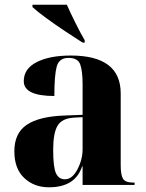

<svg xmlns="http://www.w3.org/2000/svg" viewBox="-20 -786 619 816"><path d="M188 10Q300 10 329 -79H331V0H552V-10H547Q513 -10 503 -26Q493 -42 493 -83V-389Q493 -550 281 -550Q191 -550 136 -522Q81 -494 81 -441Q81 -378 211 -378Q211 -466 221 -503Q231 -540 271 -540Q311 -540 321 -512Q331 -484 331 -428V-298L253 -295Q146 -291 93.5 -255.5Q41 -220 41 -143Q41 -69 83 -29.5Q125 10 188 10ZM256 -24Q230 -24 218 -49.5Q206 -75 206 -149Q206 -220 224.5 -251.5Q243 -283 294 -286L331 -288V-152Q331 -108 309 -66Q287 -24 256 -24ZM331 -605H340V-615Q325 -640 302 -686Q279 -732 264 -766H118V-756Q137 -738 176 -709.5Q215 -681 258 -652.5Q301 -624 331 -605Z"/></svg>

Font: Noto Serif Display SemiCondensed Extra
Style: Regular
Weight: 800
Width: 4
Designer: Monotype Design Team
Foundry: Monotype Imaging Inc.
Version: Version 1.900